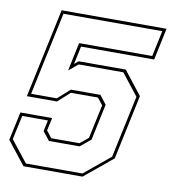

<svg xmlns="http://www.w3.org/2000/svg" viewBox="-94 -769 751 839"><g transform="rotate(10 281.0 -350.0)"><path d="M66 0 -15 -103 12 -229H153L140.5 -172L164.5 -141.5H289.5L326.5 -172L358.5 -321.5L334.5 -352H214.5L161 -304H27.5L112 -700H577.5L547.5 -558.5H223L206 -478.5L224 -493.5H433L514 -390L453 -103L328 0ZM74.5 -13.5H325.5L440.5 -108.5L499.5 -384.5L424.5 -480H226.5L185.5 -446L212 -572H536.5L561 -686.5H122.5L44 -317.5H158L212 -365.5H343L373 -327L339 -166.5L292.5 -128H156.5L126 -166.5L136.5 -215.5H22.5L-0.5 -108.5Z"/></g></svg>

Font: Tourney Thin
Style: Italic
Weight: 100
Italic angle: -12°
Designer: Tyler Finck
Foundry: Etcetera Type Co
Version: Version 1.015